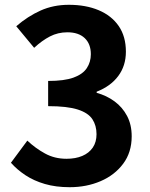

<svg xmlns="http://www.w3.org/2000/svg" viewBox="-20 -774 630 808"><path d="M273.3 13.8Q214.9 13.8 168.9 0.3Q122.8 -13.1 87.3 -36.5Q51.9 -59.9 26 -89.1L95 -182.2Q128.6 -150.5 169.1 -128.2Q209.6 -105.8 259.7 -105.8Q298 -105.8 326.3 -117.8Q354.7 -129.9 370.5 -153Q386.2 -176.2 386.2 -209.3Q386.2 -245.7 368.8 -272.3Q351.4 -298.9 307.2 -313.1Q263 -327.3 182.6 -327.3V-433.3Q251 -433.3 289.8 -447.6Q328.7 -461.9 345.5 -487.6Q362.3 -513.2 362.3 -545.9Q362.3 -589.2 336.4 -613.7Q310.4 -638.1 263.5 -638.1Q223.8 -638.1 190.2 -620.7Q156.6 -603.3 123.7 -572.8L48.4 -663.6Q96.7 -705.4 150.7 -729.6Q204.8 -753.8 269.7 -753.8Q341.2 -753.8 395.4 -731Q449.6 -708.1 479.7 -664.3Q509.8 -620.4 509.8 -556.5Q509.8 -497.3 477.7 -454.2Q445.6 -411 386.8 -388.1V-383.3Q428.5 -372 462 -347.4Q495.4 -322.8 514.8 -286Q534.2 -249.2 534.2 -200.4Q534.2 -132.9 498.4 -85Q462.6 -37 403.4 -11.6Q344.2 13.8 273.3 13.8Z"/></svg>

Font: Shanggu Sans SC VF
Style: Regular
Weight: 250
Designer: GuiWonder
Version: Version 1.021